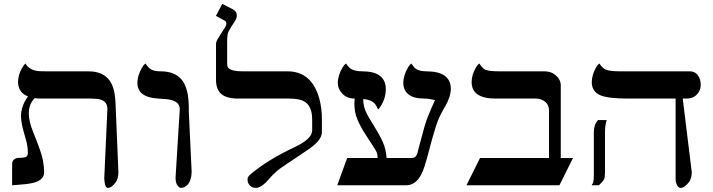

<svg xmlns="http://www.w3.org/2000/svg" viewBox="-20 -939 3612 973"><path d="M508.3 -35.2 524.4 -389.2Q522.9 -432.6 470.7 -438Q456.1 -439.5 441.4 -439.5H192.4Q173.8 -439.5 155.3 -441.4Q126 -410.2 126 -365.2Q126 -324.2 146.5 -273.9Q191.9 -162.1 197.8 -125.7Q203.6 -89.4 203.6 -69.6Q203.6 -49.8 195.6 -39.3Q187.5 -28.8 174.6 -22Q161.6 -15.1 144.8 -11.5Q127.9 -7.8 109.9 -5.9Q91.8 -3.9 74 -2.7Q56.2 -1.5 41.5 0V-106.4Q41.5 -139.2 80.1 -139.2Q98.6 -139.2 109.9 -143.1Q121.1 -147 121.1 -165Q121.1 -197.3 111.8 -229.7Q102.5 -262.2 99.1 -274.7Q95.7 -287.1 92.8 -300.3Q86.4 -332.5 86.4 -348.6Q86.4 -402.8 122.1 -450.2Q73.2 -468.8 71.3 -522.5Q72.8 -568.8 99.6 -606.4Q104 -613.3 109.4 -617.2Q128.9 -581.1 181.6 -578.1Q196.3 -577.6 211.4 -577.6H427.2Q531.7 -577.6 556.2 -484.9Q564 -455.1 565.4 -417L580.1 -65.4Q579.1 -33.2 566.9 -16.1Q546.4 13.2 526.4 13.2Q513.7 13.2 509.8 -17.6Q508.3 -26.4 508.3 -35.2Z M869.6 -38.6 891.1 -385.7Q891.1 -430.2 822.3 -436.5Q802.7 -438 782.2 -439.5Q676.3 -445.3 676.3 -519.5Q676.3 -557.1 701.7 -599.6Q709 -611.8 717.3 -617.2Q733.4 -593.8 744.1 -587.9Q761.7 -577.6 793.2 -577.6Q824.7 -577.6 848.4 -569.8Q872.1 -562 888.2 -548.1Q904.3 -534.2 913.8 -515.4Q923.3 -496.6 928.7 -474.6Q937 -439.9 937 -379.4H936.5L951.2 -68.8Q949.7 -10.7 917 7.8Q907.2 13.2 897.7 13.2Q888.2 13.2 878.9 0Q869.6 -13.2 869.6 -38.6Z M1611.3 -269.5Q1611.3 -225.1 1533.7 -175.8Q1514.2 -163.1 1490.5 -146.5Q1466.8 -129.9 1430.4 -106.2Q1394 -82.5 1375.7 -65.4Q1357.4 -48.3 1347.7 -36.6Q1337.9 -24.9 1326.7 -13.7Q1298.3 13.2 1277.3 13.2Q1249.5 13.2 1237.8 -11.7Q1234.4 -18.6 1234.4 -31Q1234.4 -43.5 1251.5 -57.6Q1340.3 -131.3 1474.1 -193.8Q1562 -235.8 1562 -277.3V-334.5Q1562 -421.4 1494.6 -435.1Q1473.1 -439.5 1444.8 -439.5H1186.5Q1128.9 -439.5 1101.8 -462.4Q1074.7 -485.4 1074.7 -534.2V-715.3Q1074.7 -726.6 1081.8 -738.8Q1088.9 -751 1101.3 -770.5Q1113.8 -790 1120.4 -800.3Q1127 -810.5 1127 -820.3Q1127 -830.1 1117.7 -835L1074.2 -858.4L1106.4 -919.4L1157.7 -893.1Q1180.2 -882.3 1180.2 -859.4Q1180.2 -846.7 1169.4 -830.1Q1146.5 -796.4 1137.2 -776.9Q1131.3 -764.6 1131.3 -728V-615.7Q1131.3 -596.7 1142.6 -589.8Q1162.6 -577.6 1207 -577.6H1436Q1559.6 -577.6 1598.1 -439.5Q1611.3 -391.6 1611.3 -334.5Z M2139.2 -577.6Q2264.6 -577.6 2264.6 -488.8Q2264.6 -450.2 2236.8 -400.9Q2230.5 -389.6 2226.1 -382.8Q2201.7 -339.8 2189.7 -300.8Q2177.7 -261.7 2172.4 -243.2Q2167 -224.6 2161.9 -205.1Q2156.7 -185.5 2151.9 -167.7Q2147 -149.9 2142.6 -133.3Q2138.2 -116.7 2130.4 -92.5Q2122.6 -68.4 2110.8 -47.9Q2082.5 0 2038.6 0H1689L1739.3 -138.2H1893.6Q1893.1 -161.6 1885.3 -174.8Q1877.4 -188 1866.5 -204.8Q1855.5 -221.7 1830.8 -259.8Q1806.2 -297.9 1791 -334.2Q1775.9 -370.6 1775.9 -413.1Q1775.9 -421.9 1777.3 -439.5Q1736.8 -439.5 1713.4 -465.8Q1691.9 -488.8 1691.9 -518.6Q1691.9 -557.6 1717.3 -599.1Q1725.1 -611.3 1733.4 -617.2Q1749 -594.7 1761.2 -588.4Q1780.8 -577.6 1815.4 -577.6Q1935.1 -577.6 1935.1 -486.8Q1935.1 -439.9 1907.2 -397.5Q1900.4 -386.7 1895.5 -384.3Q1885.7 -411.6 1868.2 -423.1Q1850.6 -434.6 1820.8 -437Q1820.8 -403.3 1833 -375.7Q1845.2 -348.1 1874.5 -301.8Q1903.8 -255.4 1920.2 -218.5Q1936.5 -181.6 1939 -138.2H2065.4Q2089.8 -138.2 2096.2 -166.5Q2101.1 -185.5 2105 -200.4Q2108.9 -215.3 2112.8 -229.5Q2133.3 -310.5 2147.5 -345.7Q2168.5 -397.5 2184.1 -431.2Q2155.3 -439.5 2130.4 -439.5Q2075.7 -439.5 2049.8 -460.9Q2023.9 -482.4 2023.9 -518.6Q2023.9 -557.6 2048.8 -599.1Q2056.2 -611.3 2064.5 -617.2Q2077.6 -596.7 2087.4 -590.3Q2106 -577.6 2139.2 -577.6Z M2491.2 -439.5Q2370.1 -439.5 2370.1 -523.4Q2370.1 -560.5 2393.6 -599.6Q2400.4 -611.3 2408.7 -617.2Q2427.2 -591.3 2438.5 -585.9Q2457.5 -577.6 2506.3 -577.6H2734.4Q2769 -577.6 2787.6 -564Q2821.8 -539.6 2821.8 -506.3V-138.2H2883.8L2814.9 0H2343.8L2412.6 -138.2H2762.2V-379.4Q2762.2 -419.9 2721.2 -435.1Q2709 -439.5 2695.3 -439.5Z M2989.3 -265.1Q2989.3 -309.1 3010.7 -330.6H3054.7Q3045.9 -306.2 3045.9 -266.6V-65.9Q3045.9 -40 3041 -30.3Q3035.2 -19 3015.1 0H2978.5Q2986.3 -12.7 2987.3 -20.5Q2989.3 -28.3 2989.3 -50.3ZM3403.8 -439.5H3163.1Q3062 -439.5 3022.5 -456.1Q2979 -474.6 2979 -522.5Q2979 -560.1 3002.4 -600.1Q3009.3 -611.8 3017.1 -617.2Q3034.2 -593.3 3047.9 -586.9Q3069.3 -577.6 3119.1 -577.6H3474.6Q3514.6 -577.6 3527.8 -534.2Q3531.2 -522 3531.2 -509Q3531.2 -496.1 3526.6 -483.9Q3522 -471.7 3513.2 -461.9Q3492.7 -439.5 3460 -439.5H3439.9L3485.8 -65.4Q3484.9 -34.2 3471.7 -16.6Q3449.2 13.2 3428.7 13.2Q3419.4 13.2 3411.6 0Q3403.8 -13.2 3403.8 -35.2Z"/></svg>

Font: Cardo-Italic
Style: Italic
Weight: 400
Italic angle: -12°
Designer: David J. Perry
Foundry: David J. Perry
Version: Version 0.991